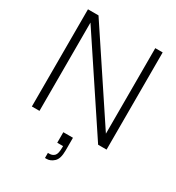

<svg xmlns="http://www.w3.org/2000/svg" viewBox="-204 -771 1018 1113"><g transform="rotate(30 304.5 -214.5)"><path d="M505 -650.5H554.5V0H498L105.5 -591V0H54.5V-650.5H125L505 -78ZM287 38H351.5V123Q351.5 178.5 328.8 199.5Q306 220.5 281 220.5H269.5V186.5H280Q300 186.5 313 173.2Q326 160 326 117V108.5H287Z"/></g></svg>

Font: Overused Grotesk Light
Style: Regular
Weight: 300
Version: Version 0.004